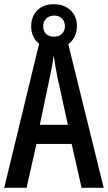

<svg xmlns="http://www.w3.org/2000/svg" viewBox="-20 -891 512 911"><path d="M367 0 320 -208H153L106 0H0L173 -714H296L472 0ZM253 -522Q247 -553 242.5 -578.5Q238 -604 235 -628Q232 -605 227 -577Q222 -549 216 -523L169 -299H302ZM236 -662Q186 -662 157 -691Q128 -720 128 -766Q128 -813 157 -842Q186 -871 236 -871Q284 -871 314.5 -842.5Q345 -814 345 -768Q345 -721 315.5 -691.5Q286 -662 236 -662ZM237 -717Q259 -717 273.5 -730.5Q288 -744 288 -766Q288 -789 274.5 -803Q261 -817 237 -817Q214 -817 199.5 -803Q185 -789 185 -766Q185 -744 198 -730.5Q211 -717 237 -717Z"/></svg>

Font: Noto Sans Kannada ExtraCondensed Medium
Style: Regular
Weight: 500
Width: 2
Designer: Jelle Bosma - Monotype Design Team
Foundry: Monotype Imaging Inc.
Version: Version 2.005; ttfautohint (v1.8.4.7-5d5b)